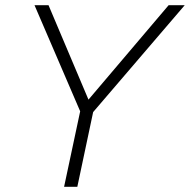

<svg xmlns="http://www.w3.org/2000/svg" viewBox="-20 -720 732 740"><path d="M227 0 289 -291 113 -700H167L321 -336L630 -700H692L339 -288L278 0Z"/></svg>

Font: Red Hat Text VF
Style: Italic
Weight: 300
Italic angle: -12°
Designer: Pentagram, MCKL
Foundry: Pentagram, MCKL
Version: Version 1.023